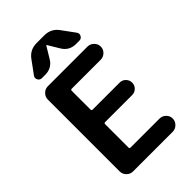

<svg xmlns="http://www.w3.org/2000/svg" viewBox="-281 -1063 1163 1163"><g transform="rotate(-45 301.0 -481.5)"><path d="M339 -963Q396 -963 429 -918L489 -836Q500 -822 492 -806Q484 -790 466 -790H438Q381 -790 352 -838L308 -911Q308 -912 306 -912Q304 -912 304 -911L260 -838Q231 -790 174 -790H146Q128 -790 120 -806Q112 -822 123 -836L183 -918Q216 -963 273 -963ZM136 0Q113 0 96 -17Q79 -34 79 -57V-673Q79 -696 96 -713Q113 -730 136 -730H476Q499 -730 516 -713Q533 -696 533 -673Q533 -650 516 -633.5Q499 -617 476 -617H228Q219 -617 219 -608V-447Q219 -438 228 -438H459Q482 -438 497.5 -422Q513 -406 513 -384Q513 -362 497.5 -346.5Q482 -331 459 -331H228Q219 -331 219 -322V-122Q219 -113 228 -113H476Q499 -113 516 -96.5Q533 -80 533 -57Q533 -34 516 -17Q499 0 476 0Z"/></g></svg>

Font: Rounded Mplus 1c Bold
Style: Bold
Weight: 700
Version: Version 1.059.20150529